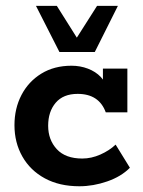

<svg xmlns="http://www.w3.org/2000/svg" viewBox="-20 -639 497 669"><path d="M256.5 10Q187 10 136.2 -17.6Q85.4 -45.2 57.9 -93.7Q30.4 -142.2 30.4 -202.8Q30.4 -261.1 54.8 -308Q79.2 -354.8 123.9 -382.4Q168.6 -410 229.2 -410Q259.5 -410 286.3 -399.8Q313.2 -389.6 331.1 -370.9Q348.9 -352.3 351.2 -327.1L338.6 -326.4V-400H423.8V-247.6H348.5Q325 -311.9 250.6 -311.9Q200.4 -311.9 174.1 -281Q147.8 -250.2 147.8 -200.8Q147.8 -151.9 177.9 -119.3Q208 -86.6 266.6 -86.6Q298.5 -86.6 329.7 -100.5Q360.9 -114.3 382.9 -135.1L432.6 -54.5Q402.3 -23.7 353.6 -6.9Q305 10 256.5 10ZM187.1 -457.8 105.3 -618.6H178L247.7 -507.8L318.2 -618.6H390.8L310.3 -457.8Z"/></svg>

Font: Rokkitt SemiBold
Style: Regular
Weight: 600
Designer: Vernon Adams
Foundry: Vernon Adams
Version: Version 3.103